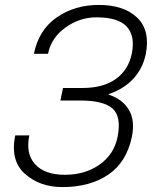

<svg xmlns="http://www.w3.org/2000/svg" viewBox="-20 -741 610 771"><path d="M232.9 -387.7H312Q394.5 -387.7 445.3 -424.1Q496.1 -460.4 509.3 -525.9Q523.4 -596.2 489.3 -633.8Q455.1 -671.4 366.7 -671.4Q300.3 -671.4 242.9 -630.4Q185.5 -589.4 172.9 -524.9H116.2Q135.3 -620.6 207.5 -670.9Q279.8 -721.2 376.5 -721.2Q477.5 -721.2 530.8 -670.2Q584 -619.1 565.4 -523.9Q553.2 -465.3 514.9 -424.3Q476.6 -383.3 416 -362.8V-361.3Q473.1 -341.8 497.8 -299.6Q522.5 -257.3 509.8 -192.9Q488.8 -89.8 415 -39.8Q341.3 10.3 230.5 10.3Q140.6 10.3 80.6 -42.5Q20.5 -95.2 41 -197.3H97.7Q82.5 -123 121.3 -81.1Q160.2 -39.1 240.2 -39.1Q321.8 -39.1 379.9 -80.1Q438 -121.1 452.1 -190.9Q468.3 -272.9 431.9 -305.2Q395.5 -337.4 301.8 -337.4H222.7L228 -363.8L231 -377.4Z"/></svg>

Font: Franko
Style: Light Italic
Weight: 300
Designer: Google
Version: Version 1.200310; 2013